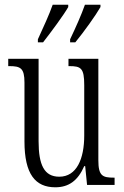

<svg xmlns="http://www.w3.org/2000/svg" viewBox="-20 -786 526 816"><path d="M278 -619V-606H300C337 -651 387 -721 407 -756V-766H341C325 -721 304 -674 278 -619ZM141 -619V-606H163C198 -651 250 -721 270 -756V-766H204C188 -721 166 -674 141 -619ZM215 10C272 10 311 -18 338 -80H342L350 0H467V-31H464C416 -31 398 -38 398 -105V-536H271V-505H274C324 -505 338 -497 338 -424V-210C338 -111 306 -35 232 -35C168 -35 144 -85 144 -186V-536H15V-505H19C67 -505 84 -497 84 -435V-185C84 -46 130 10 215 10Z"/></svg>

Font: Noto Serif Thai ExtraCondensed Light
Style: Regular
Weight: 300
Width: 2
Designer: Monotype Design Team
Foundry: Monotype Imaging Inc.
Version: Version 2.002